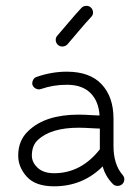

<svg xmlns="http://www.w3.org/2000/svg" viewBox="-20 -648 487 675"><path d="M170 7Q105 7 74.5 -26.5Q44 -60 44 -101Q44 -155 80 -188Q139 -245 257 -245Q267 -245 279 -244.5Q291 -244 306 -243Q321 -242 330 -242Q327 -292 298 -321Q269 -350 215 -350Q167 -350 124 -335Q115 -332 106 -336.5Q97 -341 94 -350Q92 -358 96.5 -367Q101 -376 110 -378Q162 -396 215 -396Q296 -396 337.5 -351.5Q379 -307 379 -231V-135Q379 -70 411 -33Q418 -25 417 -15.5Q416 -6 409 0Q402 6 392 5.5Q382 5 376 -2Q350 -29 341 -63Q271 7 170 7ZM331 -123V-196Q322 -196 307 -197Q292 -198 279.5 -198.5Q267 -199 257 -199Q159 -199 113 -156Q92 -136 92 -101Q92 -77 112.5 -58Q133 -39 170 -39Q265 -39 331 -123ZM181 -522Q189 -531 219 -566.5Q249 -602 266 -620Q273 -627 282.5 -627.5Q292 -628 299 -622Q306 -616 307 -606Q308 -596 301 -589Q284 -571 254 -535.5Q224 -500 217 -492Q210 -485 200.5 -484.5Q191 -484 184 -490Q177 -496 176 -505.5Q175 -515 181 -522Z"/></svg>

Font: Hoogli
Style: Regular
Weight: 400
Designer: Anand Singh Naorem
Foundry: Brand New Type
Version: Version 1.00 b007